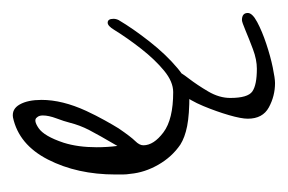

<svg xmlns="http://www.w3.org/2000/svg" viewBox="-94 -231 444 296"><g transform="rotate(-90 128.0 -83.0)"><path d="M245 -122Q232 -100 212 -74.5Q192 -49 170.5 -31Q149 -13 130 -13Q99 -13 81.5 -16.5Q64 -20 53 -27Q34 -40 22 -61Q10 -82 8 -104Q7 -110 7 -116Q7 -122 7 -127Q7 -186 30 -231Q53 -276 95 -285Q108 -287 115 -274.5Q122 -262 122 -241Q122 -209 105 -172Q98 -157 90.5 -143.5Q83 -130 78 -122Q65 -103 58.5 -96.5Q52 -90 52 -84Q52 -68 72 -53Q92 -38 134 -38Q150 -38 167 -52Q184 -66 200.5 -87Q217 -108 230 -129Q236 -139 241 -139Q247 -139 247 -130Q247 -126 245 -122ZM95 -248Q91 -254 78.5 -245.5Q66 -237 56 -207Q49 -185 49 -156Q49 -148 49.5 -140Q50 -132 51 -124Q68 -153 75.5 -167.5Q83 -182 87 -198Q89 -206 93.5 -218Q98 -230 98 -239Q98 -245 95 -248ZM256 77Q256 84 242 91.5Q228 99 208.5 105.5Q189 112 172 115.5Q155 119 148 119Q128 119 110.5 109.5Q93 100 93 77Q93 67 98.5 48Q104 29 112.5 8.5Q121 -12 132.5 -26.5Q144 -41 156 -41Q158 -40 161.5 -36.5Q165 -33 165 -30Q165 -27 155 -14Q145 -1 135 16Q125 33 125 50Q125 77 135 84Q145 91 170 91Q184 91 200 85Q216 79 229 73.5Q242 68 245 68Q256 68 256 77Z"/></g></svg>

Font: Ingrid Darling
Style: Regular
Weight: 400
Designer: Robert E. Leuschke
Foundry: Robert E. Leuschke
Version: Version 1.010; ttfautohint (v1.8.3)